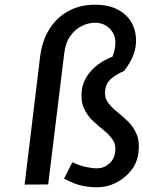

<svg xmlns="http://www.w3.org/2000/svg" viewBox="-20 -783 609 815"><path d="M392 12Q362 12 329.2 5.5Q296.5 -1 252 -25L287 -94.5Q318 -80 344.8 -74.2Q371.5 -68.5 391 -68.5Q420.5 -68.5 443 -88Q465.5 -107.5 469 -138Q473 -169 458 -190.5Q443 -212 419.5 -230.8Q396 -249.5 372.8 -271.5Q349.5 -293.5 335.8 -324.2Q322 -355 327.5 -401Q333 -444.5 367 -482.5Q401 -520.5 457.5 -542.5Q462 -554 464.8 -565Q467.5 -576 469 -588Q474 -631.5 448.2 -659Q422.5 -686.5 383.5 -686.5Q355 -686.5 326.8 -672.5Q298.5 -658.5 278 -629.5Q257.5 -600.5 252.5 -555L184.5 0L84.5 0.5L150.5 -544.5Q159.5 -613 191.2 -662Q223 -711 272.2 -737Q321.5 -763 382.5 -763Q444.5 -763 485.2 -739.5Q526 -716 544 -676Q562 -636 556 -588Q552.5 -562 541 -537Q529.5 -512 507 -482Q471 -466 450.5 -447.8Q430 -429.5 426.5 -401Q422.5 -370.5 437.5 -349.2Q452.5 -328 476.2 -309Q500 -290 523 -267.8Q546 -245.5 559.8 -213.8Q573.5 -182 567.5 -133.5Q562.5 -92.5 536.5 -59.5Q510.5 -26.5 472.5 -7.2Q434.5 12 392 12Z"/></svg>

Font: Expletus Sans Medium
Style: Italic
Weight: 500
Italic angle: -7°
Version: Version 7.500